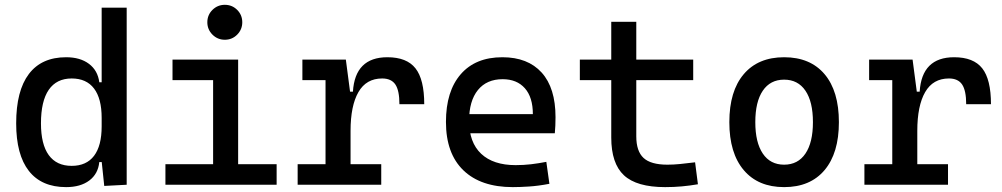

<svg xmlns="http://www.w3.org/2000/svg" viewBox="-20 -764 4142 794"><path d="M253.4 9.8Q151.9 9.8 99.4 -57.1Q46.9 -124 46.9 -253.9Q46.9 -388.7 99.4 -458Q151.9 -527.3 253.4 -527.3Q311.5 -527.3 347.9 -500Q384.3 -472.7 390.6 -423.8H430.7L400.4 -276.4Q400.4 -356.4 368.9 -397.9Q337.4 -439.5 276.4 -439.5Q213.9 -439.5 181.6 -392.6Q149.4 -345.7 149.4 -253.9Q149.4 -167 181.6 -122.6Q213.9 -78.1 276.4 -78.1Q337.4 -78.1 368.9 -119.6Q400.4 -161.1 400.4 -241.2L435.5 -93.8H390.6Q385.7 -44.9 349.4 -17.6Q313 9.8 253.4 9.8ZM411.1 4.9 400.4 -96.7V-732.4H503.9V0Z M861.3 0V-488.3H964.8V0ZM664.1 0V-85H871.1V0ZM955.1 0V-85H1124V0ZM693.4 -432.6V-517.6H964.8V-432.6ZM909.7 -599.6Q879.9 -599.6 858.6 -620.8Q837.4 -642.1 837.4 -671.9Q837.4 -702.1 858.6 -723.1Q879.9 -744.1 909.7 -744.1Q939.9 -744.1 960.9 -723.1Q981.9 -702.1 981.9 -671.9Q981.9 -642.1 960.9 -620.8Q939.9 -599.6 909.7 -599.6Z M1429.7 -222.7 1399.4 -384.8H1439.5Q1448.2 -527.3 1582 -527.3Q1662.1 -527.3 1698.2 -481.4Q1734.4 -435.5 1734.4 -333H1631.8Q1631.8 -389.6 1615 -414.6Q1598.1 -439.5 1560.5 -439.5Q1494.6 -439.5 1462.2 -383.1Q1429.7 -326.7 1429.7 -222.7ZM1210.9 0V-85H1556.6V0ZM1326.2 0V-517.6H1410.2L1429.7 -369.1V0ZM1230.5 -432.6V-517.6H1403.3L1413.1 -432.6Z M2100.6 9.8Q1968.3 9.8 1896.2 -59.8Q1824.2 -129.4 1824.2 -259.8Q1824.2 -386.7 1885.3 -457Q1946.3 -527.3 2057.6 -527.3Q2162.6 -527.3 2220 -463.9Q2277.3 -400.4 2277.3 -279.3Q2277.3 -243.7 2274.4 -212.9H1911.1V-292H2183.6Q2183.6 -361.8 2150.4 -399.2Q2117.2 -436.5 2058.6 -436.5Q1992.7 -436.5 1956.3 -391.6Q1919.9 -346.7 1919.9 -264.6Q1919.9 -174.8 1970 -127.9Q2020 -81.1 2112.3 -81.1Q2144.5 -81.1 2175.8 -84.7Q2207 -88.4 2239.3 -94.7L2252 -3.9Q2206.1 4.9 2168 7.3Q2129.9 9.8 2100.6 9.8Z M2730.5 9.8Q2612.8 9.8 2560.3 -39.1Q2507.8 -87.9 2507.8 -195.3V-283.2H2611.3V-200.2Q2611.3 -138.7 2641.4 -110.8Q2671.4 -83 2740.2 -83Q2764.6 -83 2792 -85.7Q2819.3 -88.4 2854.5 -92.8L2866.2 -2Q2832 3.9 2799.6 6.8Q2767.1 9.8 2730.5 9.8ZM2507.8 -244.1V-673.8H2611.3V-244.1ZM2377.9 -432.6V-517.6H2846.7V-432.6Z M3222.7 9.8Q3115.2 9.8 3055.7 -60.5Q2996.1 -130.9 2996.1 -258.8Q2996.1 -387.2 3055.7 -457.3Q3115.2 -527.3 3222.7 -527.3Q3330.6 -527.3 3389.9 -457.3Q3449.2 -387.2 3449.2 -258.8Q3449.2 -130.9 3389.9 -60.5Q3330.6 9.8 3222.7 9.8ZM3222.7 -83Q3279.8 -83 3310.8 -128.9Q3341.8 -174.8 3341.8 -258.8Q3341.8 -343.3 3310.8 -388.9Q3279.8 -434.6 3222.7 -434.6Q3165.5 -434.6 3134.5 -388.9Q3103.5 -343.3 3103.5 -258.8Q3103.5 -174.8 3134.5 -128.9Q3165.5 -83 3222.7 -83Z M3773.4 -222.7 3743.2 -384.8H3783.2Q3792 -527.3 3925.8 -527.3Q4005.9 -527.3 4042 -481.4Q4078.1 -435.5 4078.1 -333H3975.6Q3975.6 -389.6 3958.7 -414.6Q3941.9 -439.5 3904.3 -439.5Q3838.4 -439.5 3805.9 -383.1Q3773.4 -326.7 3773.4 -222.7ZM3554.7 0V-85H3900.4V0ZM3669.9 0V-517.6H3753.9L3773.4 -369.1V0ZM3574.2 -432.6V-517.6H3747.1L3756.8 -432.6Z"/></svg>

Font: Cascadia Mono
Style: Regular
Weight: 400
Monospace: yes
Designer: Aaron Bell
Foundry: Saja Typeworks
Version: Version 2102.003